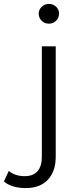

<svg xmlns="http://www.w3.org/2000/svg" viewBox="-112 -763 406 982"><path d="M-92 165 -67 111Q-36 138 15 138Q57 138 79.5 113Q102 88 102 39V-526H173V39Q173 113 133 156Q93 199 19 199Q-14 199 -43.5 190.5Q-73 182 -92 165ZM86 -693Q86 -713 101 -728Q116 -743 138 -743Q160 -743 175 -728.5Q190 -714 190 -694Q190 -672 175 -657Q160 -642 138 -642Q116 -642 101 -657Q86 -672 86 -693Z"/></svg>

Font: Montserrat-Regular
Style: Regular
Weight: 400
Version: Version 7.200